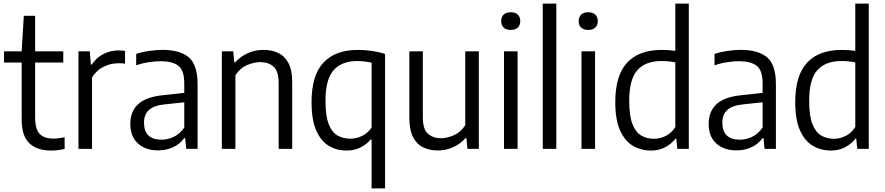

<svg xmlns="http://www.w3.org/2000/svg" viewBox="-20 -828 4922 1068"><path d="M263.5 9.5Q186.5 9.5 143.5 -31Q100.5 -71.5 100.5 -163V-480H2.5V-542.5H100.5L112.5 -740H175.5V-542.5H332V-480H175.5V-174.5Q175.5 -108.5 201 -82.8Q226.5 -57 279 -57Q305 -57 339.5 -64.5V0.5Q301.5 9.5 263.5 9.5Z M416.5 0V-542.5H479.5L485.5 -469H491Q516.5 -508.5 556 -528Q595.5 -547.5 639 -547.5Q649.5 -547.5 658.8 -546.8Q668 -546 675.5 -544.5V-473.5Q665.5 -475.5 655.8 -475.8Q646 -476 635 -476Q595.5 -476 555.5 -456.2Q515.5 -436.5 492 -397V0Z M860 8.5Q789.5 8.5 747.2 -30Q705 -68.5 705 -138.5Q705 -209.5 749.8 -249.8Q794.5 -290 891.5 -299L1005 -311.5V-363.5Q1005 -436.5 972.2 -462Q939.5 -487.5 874 -487.5Q845 -487.5 809 -482.2Q773 -477 737.5 -464.5V-528Q769.5 -539 809.2 -544.8Q849 -550.5 884 -550.5Q980.5 -550.5 1029.8 -509.2Q1079 -468 1079 -360V0H1016L1010 -60H1005Q980.5 -26 942.5 -8.8Q904.5 8.5 860 8.5ZM781 -146Q781 -51 879 -51Q911.5 -51 945 -66Q978.5 -81 1005 -118.5V-259L896.5 -247.5Q836 -241.5 808.5 -216.2Q781 -191 781 -146Z M1214 0V-542.5H1277.5L1283 -481.5H1288.5Q1318.5 -514.5 1358.8 -532.5Q1399 -550.5 1445.5 -550.5Q1492 -550.5 1528 -533.2Q1564 -516 1584.8 -476.5Q1605.5 -437 1605.5 -369.5V0H1530V-365.5Q1530 -431.5 1502 -457Q1474 -482.5 1427 -482.5Q1394 -482.5 1355 -466.2Q1316 -450 1289.5 -409.5V0Z M2047 220V-53H2042.5Q2021.5 -26.5 1986.8 -8.5Q1952 9.5 1906 9.5Q1854 9.5 1810 -16.2Q1766 -42 1739.5 -101Q1713 -160 1713 -260Q1713 -408.5 1779 -479.5Q1845 -550.5 1971.5 -550.5Q2009.5 -550.5 2050 -544.5Q2090.5 -538.5 2122 -527.5V220ZM1928.5 -56.5Q1962 -56.5 1994.2 -72Q2026.5 -87.5 2047 -118.5V-479Q2031.5 -483 2009.8 -485.8Q1988 -488.5 1966.5 -488.5Q1881.5 -488.5 1836 -438Q1790.5 -387.5 1790.5 -267.5Q1790.5 -183 1808.5 -137.2Q1826.5 -91.5 1857.8 -74Q1889 -56.5 1928.5 -56.5Z M2415.5 9Q2370 9 2334.2 -8Q2298.5 -25 2277.8 -65Q2257 -105 2257 -172.5V-542.5H2332V-176Q2332 -109.5 2360.2 -84.2Q2388.5 -59 2433 -59Q2465.5 -59 2504 -75.5Q2542.5 -92 2568 -131.5V-542.5H2643.5V0H2580L2574.5 -59.5H2569.5Q2538 -25 2498.2 -8Q2458.5 9 2415.5 9Z M2783.5 0V-542.5H2859V0ZM2821 -661.5Q2795.5 -661.5 2781.8 -674.5Q2768 -687.5 2768 -710.5Q2768 -733.5 2781.8 -746.8Q2795.5 -760 2821 -760Q2846.5 -760 2860.2 -746.8Q2874 -733.5 2874 -710.5Q2874 -687.5 2860.2 -674.5Q2846.5 -661.5 2821 -661.5Z M2999 0V-808H3074.5V0Z M3214.5 0V-542.5H3290V0ZM3252 -661.5Q3226.5 -661.5 3212.8 -674.5Q3199 -687.5 3199 -710.5Q3199 -733.5 3212.8 -746.8Q3226.5 -760 3252 -760Q3277.5 -760 3291.2 -746.8Q3305 -733.5 3305 -710.5Q3305 -687.5 3291.2 -674.5Q3277.5 -661.5 3252 -661.5Z M3601 9.5Q3547 9.5 3502 -16.2Q3457 -42 3429.8 -101Q3402.5 -160 3402.5 -260Q3402.5 -408.5 3468.5 -479.5Q3534.5 -550.5 3662 -550.5Q3680.5 -550.5 3700 -549Q3719.5 -547.5 3736.5 -545V-808H3811.5V0H3747.5L3742 -56.5H3737Q3716 -28.5 3681.2 -9.5Q3646.5 9.5 3601 9.5ZM3618 -56Q3651.5 -56 3683.8 -72.2Q3716 -88.5 3736.5 -121.5V-481Q3701 -488.5 3659 -488.5Q3571 -488.5 3525.5 -437.8Q3480 -387 3480 -267Q3480 -183.5 3498 -137.8Q3516 -92 3547.2 -74Q3578.5 -56 3618 -56Z M4077 8.5Q4006.5 8.5 3964.2 -30Q3922 -68.5 3922 -138.5Q3922 -209.5 3966.8 -249.8Q4011.5 -290 4108.5 -299L4222 -311.5V-363.5Q4222 -436.5 4189.2 -462Q4156.5 -487.5 4091 -487.5Q4062 -487.5 4026 -482.2Q3990 -477 3954.5 -464.5V-528Q3986.5 -539 4026.2 -544.8Q4066 -550.5 4101 -550.5Q4197.5 -550.5 4246.8 -509.2Q4296 -468 4296 -360V0H4233L4227 -60H4222Q4197.5 -26 4159.5 -8.8Q4121.5 8.5 4077 8.5ZM3998 -146Q3998 -51 4096 -51Q4128.5 -51 4162 -66Q4195.5 -81 4222 -118.5V-259L4113.5 -247.5Q4053 -241.5 4025.5 -216.2Q3998 -191 3998 -146Z M4602 9.5Q4548 9.5 4503 -16.2Q4458 -42 4430.8 -101Q4403.5 -160 4403.5 -260Q4403.5 -408.5 4469.5 -479.5Q4535.5 -550.5 4663 -550.5Q4681.5 -550.5 4701 -549Q4720.5 -547.5 4737.5 -545V-808H4812.5V0H4748.5L4743 -56.5H4738Q4717 -28.5 4682.2 -9.5Q4647.5 9.5 4602 9.5ZM4619 -56Q4652.5 -56 4684.8 -72.2Q4717 -88.5 4737.5 -121.5V-481Q4702 -488.5 4660 -488.5Q4572 -488.5 4526.5 -437.8Q4481 -387 4481 -267Q4481 -183.5 4499 -137.8Q4517 -92 4548.2 -74Q4579.5 -56 4619 -56Z"/></svg>

Font: Encode Sans Semi Condensed
Style: Regular
Weight: 400
Width: 4
Designer: Multiple Designers
Foundry: Impallari Type
Version: Version 3.000; ttfautohint (v1.8.3) -l 8 -r 50 -G 200 -x 14 